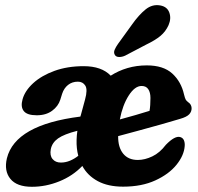

<svg xmlns="http://www.w3.org/2000/svg" viewBox="-20 -706 760 737"><path d="M6.5 -98.5Q38.5 -227 288.5 -258.5Q289.5 -262 290.5 -265L306.5 -324Q317 -362 307.5 -377.2Q298 -392.5 279 -392.5Q257 -392.5 241.2 -380Q225.5 -367.5 218.5 -346L211.5 -323.5Q203.5 -298 180 -280.8Q156.5 -263.5 121 -263.5Q84 -263.5 71.2 -279.8Q58.5 -296 66.5 -324.5Q75.5 -357.5 107.5 -386.8Q139.5 -416 189.2 -434Q239 -452 301 -452Q370 -452 405 -415.5Q434.5 -434.5 469.5 -444.8Q504.5 -455 543.5 -455Q607 -455 641.2 -423.8Q675.5 -392.5 686.5 -343Q690 -328.5 693 -323.5Q696 -318.5 702 -314Q714.5 -306 715.5 -291.5Q716 -278 706.5 -267.5Q697 -257 670.5 -249.5Q641 -240.5 599.5 -228.8Q558 -217 514 -205.2Q470 -193.5 433.5 -183.5Q433 -140.5 452.8 -116.2Q472.5 -92 509 -92Q536 -92 564.8 -105.8Q593.5 -119.5 616.5 -150Q651 -185.5 671.5 -180Q682 -177 686 -167.5Q690 -158 689 -145.5Q686.5 -109.5 657.5 -73.5Q628.5 -37.5 576.2 -13.5Q524 10.5 452.5 10.5Q394.5 10.5 355.2 -10.8Q316 -32 296 -69Q259 -30.5 207.5 -9.8Q156 11 102.5 11Q44.5 11 19.8 -19.5Q-5 -50 6.5 -98.5ZM523.5 -376Q497.5 -376 474 -339.2Q450.5 -302.5 440 -247.5Q469 -255.5 499.8 -264.2Q530.5 -273 554 -280.5Q557.5 -300.5 557.5 -330Q557.5 -351 549.2 -363.5Q541 -376 523.5 -376ZM274 -169Q274.5 -187 277 -204Q226 -191 203 -174.8Q180 -158.5 175 -133.5Q170.5 -109 181.8 -95.5Q193 -82 213.5 -82Q231.5 -82 248.8 -89.2Q266 -96.5 280.5 -108Q273 -136 274 -169ZM486.5 -611.5Q512.5 -648.5 538.8 -669.8Q565 -691 596 -685Q622 -680 630 -657.5Q638 -635 627 -609.5Q616 -585 596 -568.2Q576 -551.5 540.5 -534.5L460.5 -492.5Q448.5 -487 437 -487.2Q425.5 -487.5 421 -495Q415.5 -504 420 -514.8Q424.5 -525.5 433 -537.5Z"/></svg>

Font: Fraunces 144pt SuperSoft
Style: Bold Italic
Weight: 700
Italic angle: -16°
Version: Version 1.000;[0bf87f6ff]